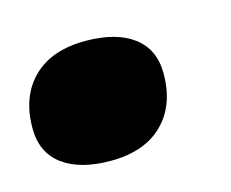

<svg xmlns="http://www.w3.org/2000/svg" viewBox="-54 -267 401 334"><g transform="rotate(-15 146.5 -99.5)"><path d="M110 7Q55 7 24 -16Q-7 -39 -7 -83Q-7 -140 26.5 -173Q60 -206 121 -206Q176 -206 207 -183Q238 -160 238 -116Q238 -59 204.5 -26Q171 7 110 7Z"/></g></svg>

Font: Elaine Sans Black
Style: Italic
Weight: 900
Italic angle: -13°
Designer: Wei Huang
Foundry: Wei Huang
Version: Version 2.001;December 24, 2019;FontCreator 12.0.0.2547 64-b